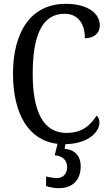

<svg xmlns="http://www.w3.org/2000/svg" viewBox="-20 -744 573 1004"><path d="M288 240C360 240 402 197 402 126C402 73 373 39 318 34L322 10C447 7 500 -57 500 -103C500 -119 494 -133 485 -139C454 -91 412 -49 327 -49C203 -49 151 -167 151 -358C151 -554 198 -672 317 -672C397 -672 424 -608 424 -544C471 -544 502 -570 502 -611C502 -673 440 -724 324 -724C142 -724 48 -578 48 -358C48 -151 128 -9 281 8L266 68C304 71 331 91 331 130C331 164 310 187 279 187C263 187 241 184 221 179V229C241 236 269 240 288 240Z"/></svg>

Font: Noto Serif Myanmar Condensed
Style: Regular
Weight: 400
Width: 3
Designer: Ben Mitchell and the Monotype Design Team
Foundry: Monotype Imaging Inc.
Version: Version 2.106